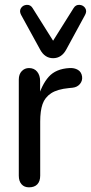

<svg xmlns="http://www.w3.org/2000/svg" viewBox="-20 -783 383 810"><path d="M59.3 -41.8V-447.4Q59.3 -469.7 71.7 -482.8Q84.1 -495.9 102.3 -495.9Q124.2 -495.9 136.7 -480.6Q149.2 -465.3 149.2 -441.2V-364.7H138.6Q155.7 -425.7 185.7 -459.2Q215.7 -492.7 273 -495.9Q293.8 -497.1 308.6 -488.3Q323.5 -479.5 326.3 -460.1Q328.6 -442.7 317.5 -429Q306.3 -415.3 286.7 -413L270.7 -411.4Q222.3 -406.8 195.9 -389.7Q169.6 -372.5 159.6 -344Q149.6 -315.6 149.6 -270.1V-41.8Q149.6 -18.3 137.5 -5.5Q125.4 7.3 102.3 7.3Q82.2 7.3 70.8 -5.8Q59.3 -18.9 59.3 -41.8ZM149 -574.4 69.1 -720Q60.4 -736.2 68.6 -748.9Q76.9 -761.5 92.8 -762.5Q108.7 -763.4 117.4 -749.1L204 -611.2L290.6 -749.1Q299.4 -763.4 315.3 -762.5Q331.2 -761.5 339.4 -748.9Q347.7 -736.2 338.9 -720L259.7 -574.4Q239.9 -537.5 204 -537.5Q168.7 -537.5 149 -574.4Z"/></svg>

Font: SN Pro Thin
Style: Regular
Weight: 200
Designer: Tobias Whetton
Foundry: Supernotes
Version: Version 1.003;Glyphs 3.3 (3324)